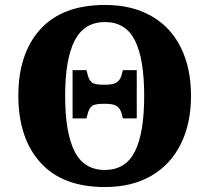

<svg xmlns="http://www.w3.org/2000/svg" viewBox="-20 -745 845 775"><path d="M54 -359Q54 -529 143 -627Q232 -725 404 -725Q513 -725 591.5 -680Q670 -635 710.5 -552Q751 -469 751 -358Q751 -247 710 -164Q669 -81 591 -35.5Q513 10 403 10Q232 10 143 -89Q54 -188 54 -359ZM562 -358Q562 -508 524.5 -582Q487 -656 404 -656Q320 -656 281.5 -581.5Q243 -507 243 -358Q243 -209 281 -134Q319 -59 403 -59Q487 -59 524.5 -133.5Q562 -208 562 -358ZM273 -462H329L334 -443Q339 -422 350.5 -412.5Q362 -403 396 -403H404Q438 -403 452 -413Q466 -423 471 -443L476 -462H532V-267H476L471 -286Q466 -306 452.5 -316Q439 -326 406 -326H396Q362 -326 350.5 -316.5Q339 -307 334 -286L329 -267H273Z"/></svg>

Font: Noto Serif ExtraBold
Style: Regular
Weight: 800
Designer: Monotype Design Team
Foundry: Monotype Imaging Inc.
Version: Version 1.001